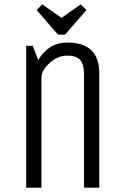

<svg xmlns="http://www.w3.org/2000/svg" viewBox="-20 -860 565 880"><path d="M170 0H100V-650H130L155 -585Q203 -665 288 -665Q435 -665 435 -525V0H365V-525Q365 -563 348.5 -584Q332 -605 288 -605Q244 -605 207 -571Q170 -537 170 -505ZM262 -778 350 -840 376 -814 278 -701H246L148 -814L174 -840Z"/></svg>

Font: Unica One
Style: Regular
Weight: 400
Designer: Eduardo Rodriguez Tunni
Foundry: Eduardo Rodriguez Tunni
Version: Version 1.001